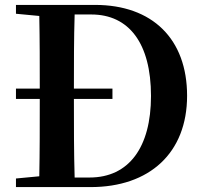

<svg xmlns="http://www.w3.org/2000/svg" viewBox="-20 -762 830 782"><path d="M284 -39C281 -141 281 -245 281 -359H438V-401H281C281 -504 281 -604 284 -703H352C505 -703 595 -586 595 -371C595 -162 505 -39 345 -39ZM45 -742V-706L140 -697C142 -599 142 -500 142 -401H45V-359H142C142 -246 142 -143 140 -44L45 -35V0H349C589 0 742 -139 742 -372C742 -604 600 -742 367 -742Z"/></svg>

Font: Noto Serif CJK JP
Style: Bold
Weight: 700
Designer: Ryoko NISHIZUKA 西塚涼子 (kana & ideographs); Frank Grießhammer (Latin, Greek & Cyrillic); Wenlong ZHANG 张文龙 (bopomofo); San
Foundry: Adobe Systems Incorporated
Version: Version 1.000;PS 1;hotconv 16.6.53;makeotf.lib2.5.65590